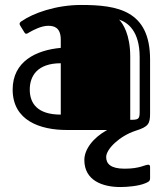

<svg xmlns="http://www.w3.org/2000/svg" viewBox="-20 -524 670 774"><path d="M585 -66V-284C585 -482 454 -504 307 -504C204 -504 112 -470 68 -439C64 -437 59 -433 59 -428C59 -426 60 -423 62 -420L78 -394C81 -389 83 -388 86 -388C89 -388 93 -390 97 -393C114 -403 147 -420 174 -420C196 -420 225 -415 225 -364V-331C125 -322 31 -276 31 -163C31 -37 143 0 249 0H412C354 32 320 79 320 121C320 204 394 230 465 230C494 230 539 226 565 215C577 210 585 207 585 195V148C585 142 581 140 578 140C563 140 545 156 482 156C426 156 408 136 408 109C408 77 462 24 527 3C578 -13 585 -25 585 -66ZM225 -269V-62C131 -62 100 -107 100 -163C100 -218 131 -269 225 -269ZM505 -296C505 -384 476 -429 460 -445C494 -434 543 -400 543 -294V-72C543 -43 537 -41 505 -41Z"/></svg>

Font: Fascinate Inline
Style: Regular
Weight: 900
Designer: Astigmatic (AOETI)
Foundry: Astigmatic (AOETI)
Version: Version 1.000